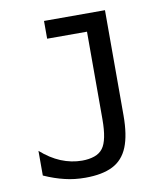

<svg xmlns="http://www.w3.org/2000/svg" viewBox="-83 -799 768 883"><g transform="rotate(-10 301.0 -357.5)"><path d="M245.1 14.2Q193.4 14.2 149.9 3.4Q103.5 -7.3 53.2 -29.8V-145Q97.7 -105.5 145 -85.9Q193.8 -65.9 243.7 -65.9Q276.4 -65.9 301.5 -74.7Q326.7 -83.5 340.8 -102.5Q368.2 -138.7 368.2 -237.8V-646H182.1V-729H466.8V-237.8Q466.8 -146 444.3 -90.6Q421.9 -35.2 373 -10.5Q324.2 14.2 245.1 14.2Z"/></g></svg>

Font: Vazir Code Hack
Style: Code-Hack
Weight: 400
Foundry: DejaVu fonts team - Redesigned by Saber Rastikerdar
Version: Version 1.1.2